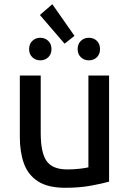

<svg xmlns="http://www.w3.org/2000/svg" viewBox="-20 -879 617 910"><path d="M289 11Q207 11 160 -19.5Q113 -50 93.5 -104Q74 -158 74 -230V-521H173V-249Q173 -155 201 -115.5Q229 -76 299 -76Q332 -76 360 -79.5Q388 -83 399 -86V-521H497V-18Q465 -9 411 1Q357 11 289 11ZM286 -672 169 -808 228 -859 333 -709ZM171 -593Q149 -593 133.5 -607.5Q118 -622 118 -646Q118 -671 133.5 -685.5Q149 -700 171 -700Q193 -700 208.5 -685.5Q224 -671 224 -646Q224 -622 208.5 -607.5Q193 -593 171 -593ZM401 -593Q379 -593 363.5 -607.5Q348 -622 348 -646Q348 -671 363.5 -685.5Q379 -700 401 -700Q424 -700 439 -685.5Q454 -671 454 -646Q454 -622 439 -607.5Q424 -593 401 -593Z"/></svg>

Font: Ubuntu Sans Medium
Style: Regular
Weight: 500
Designer: Dalton Maag Ltd
Foundry: Dalton Maag Ltd
Version: Version 1.006; ttfautohint (v1.8.4.7-5d5b)